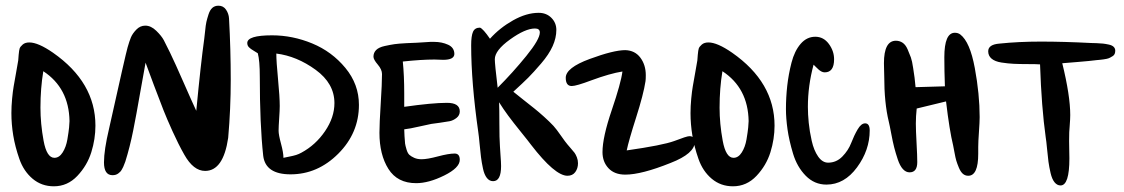

<svg xmlns="http://www.w3.org/2000/svg" viewBox="-20 -679 3945 674"><path d="M83 -530Q114 -530 166 -494Q315 -390 315 -238Q315 -191 300.5 -144.5Q286 -98 251.5 -61.5Q217 -25 169 -25Q126 -25 94.5 -51.5Q63 -78 48 -121Q33 -164 26.5 -203.5Q20 -243 20 -282Q20 -306 22.5 -332.5Q25 -359 28 -376Q31 -393 36.5 -424Q42 -455 44 -467Q44 -470 45.5 -486.5Q47 -503 49 -509Q51 -515 59.5 -522.5Q68 -530 83 -530ZM132 -429Q122 -369 122 -301Q122 -245 133 -185Q144 -125 171 -125Q188 -125 200 -144Q212 -163 216.5 -189.5Q221 -216 222.5 -231.5Q224 -247 224 -254Q222 -370 132 -429Z M784 -614Q790 -506 790 -399Q790 -297 781 -195Q764 -79 700 -79Q659 -79 627 -136Q606 -173 585.5 -218.5Q565 -264 554 -292Q543 -320 520.5 -379.5Q498 -439 491 -459Q484 -423 471.5 -350.5Q459 -278 447.5 -220.5Q436 -163 420 -112Q419 -110 416.5 -103Q414 -96 412.5 -93Q411 -90 408 -84.5Q405 -79 402 -76Q399 -73 395 -70Q391 -67 386 -65.5Q381 -64 375 -64Q345 -64 345 -109Q345 -152 363 -228Q421 -489 428 -513Q434 -534 439.5 -547.5Q445 -561 458.5 -575Q472 -589 490 -589Q510 -589 528.5 -571Q547 -553 555 -538Q563 -523 577 -494Q594 -459 624 -390.5Q654 -322 669 -290Q685 -457 697 -543Q698 -548 700 -569.5Q702 -591 704.5 -602Q707 -613 712 -628.5Q717 -644 725.5 -651.5Q734 -659 747 -659Q764 -659 773.5 -645Q783 -631 784 -614Z M1240 -311Q1240 -212 1167.5 -139.5Q1095 -67 1000 -67Q912 -67 904 -132Q892 -242 892 -410Q892 -466 885 -492Q881 -495 870.5 -501Q860 -507 854 -513Q848 -519 848 -528Q848 -555 935 -555Q1007 -555 1076 -526.5Q1145 -498 1192.5 -440.5Q1240 -383 1240 -311ZM950 -491Q950 -463 956 -401Q962 -339 962 -307Q962 -292 960 -263Q958 -234 958 -220Q958 -206 966.5 -174.5Q975 -143 975 -125Q979 -126 994.5 -129Q1010 -132 1019.5 -135Q1029 -138 1038 -143Q1088 -170 1121 -218.5Q1154 -267 1154 -317Q1154 -386 1088 -434Q1022 -482 950 -491Z M1575 -489Q1574 -469 1536 -469Q1531 -469 1520.5 -469.5Q1510 -470 1505 -470Q1459 -470 1394 -463Q1399 -415 1399 -350V-304Q1497 -318 1549 -318Q1594 -318 1594 -288Q1594 -274 1582.5 -265Q1571 -256 1558.5 -253.5Q1546 -251 1523.5 -248Q1501 -245 1494 -244Q1487 -243 1452.5 -235Q1418 -227 1399 -225Q1399 -220 1400 -201Q1401 -182 1402 -175Q1403 -168 1407 -154.5Q1411 -141 1417 -135.5Q1423 -130 1434 -125Q1445 -120 1460 -120Q1480 -120 1517.5 -130Q1555 -140 1576 -140Q1594 -140 1594 -118Q1594 -90 1539.5 -63Q1485 -36 1441 -36Q1375 -36 1343.5 -86Q1312 -136 1312 -213Q1312 -245 1316.5 -315.5Q1321 -386 1321 -419Q1321 -435 1306 -452.5Q1291 -470 1291 -480Q1291 -494 1300.5 -503.5Q1310 -513 1330.5 -517.5Q1351 -522 1365 -524Q1379 -526 1407.5 -527.5Q1436 -529 1443 -529L1491 -532H1504Q1531 -532 1553 -522Q1575 -512 1575 -489Z M1933 -574Q1933 -546 1920 -517Q1907 -488 1879.5 -456Q1852 -424 1834.5 -406.5Q1817 -389 1782 -357Q1793 -348 1817 -329Q1841 -310 1855.5 -298.5Q1870 -287 1889.5 -269.5Q1909 -252 1923 -237Q1933 -226 1949 -203Q1965 -180 1972 -172Q1975 -168 1984 -158Q1993 -148 1997 -142.5Q2001 -137 2005 -127Q2009 -117 2009 -106Q2009 -88 1999.5 -75Q1990 -62 1972 -62Q1928 -62 1844 -171Q1836 -182 1808.5 -216Q1781 -250 1764 -273Q1747 -296 1732 -320Q1733 -298 1733 -245.5Q1733 -193 1735 -165Q1735 -159 1737 -134Q1739 -109 1739 -96Q1739 -43 1711 -43Q1698 -43 1689 -54.5Q1680 -66 1675.5 -87Q1671 -108 1668.5 -127.5Q1666 -147 1663.5 -174.5Q1661 -202 1659 -215Q1634 -390 1634 -520Q1634 -553 1640.5 -567.5Q1647 -582 1665 -582Q1676 -578 1700 -543Q1734 -581 1781 -607.5Q1828 -634 1871 -634Q1898 -634 1915.5 -616.5Q1933 -599 1933 -574ZM1858 -579Q1824 -579 1770.5 -540.5Q1717 -502 1717 -471Q1717 -454 1727 -371Q1780 -424 1827.5 -482.5Q1875 -541 1875 -565Q1875 -579 1858 -579Z M2175 -503Q2209 -502 2228 -476.5Q2247 -451 2247 -415Q2247 -401 2246 -394Q2239 -348 2213 -266.5Q2187 -185 2180 -151Q2306 -169 2347 -184Q2391 -201 2400 -201Q2419 -201 2419 -181Q2419 -140 2334 -107Q2232 -66 2175 -66Q2137 -66 2116 -88.5Q2095 -111 2095 -145Q2095 -197 2127.5 -292.5Q2160 -388 2165 -428Q2121 -421 2056 -397Q2003 -377 1987 -377Q1966 -377 1966 -406Q1966 -441 2050 -472Q2134 -503 2175 -503Z M2467 -530Q2498 -530 2550 -494Q2699 -390 2699 -238Q2699 -191 2684.5 -144.5Q2670 -98 2635.5 -61.5Q2601 -25 2553 -25Q2510 -25 2478.5 -51.5Q2447 -78 2432 -121Q2417 -164 2410.5 -203.5Q2404 -243 2404 -282Q2404 -306 2406.5 -332.5Q2409 -359 2412 -376Q2415 -393 2420.5 -424Q2426 -455 2428 -467Q2428 -470 2429.5 -486.5Q2431 -503 2433 -509Q2435 -515 2443.5 -522.5Q2452 -530 2467 -530ZM2516 -429Q2506 -369 2506 -301Q2506 -245 2517 -185Q2528 -125 2555 -125Q2572 -125 2584 -144Q2596 -163 2600.5 -189.5Q2605 -216 2606.5 -231.5Q2608 -247 2608 -254Q2606 -370 2516 -429Z M2908 -471Q2908 -425 2875 -425Q2869 -425 2863.5 -428Q2858 -431 2854 -434.5Q2850 -438 2844 -444Q2838 -450 2836 -452Q2816 -378 2816 -304Q2816 -278 2819 -248Q2822 -218 2829.5 -184.5Q2837 -151 2852 -129.5Q2867 -108 2887 -108Q2916 -108 2937 -129.5Q2958 -151 2968 -177Q2978 -203 2990.5 -224.5Q3003 -246 3017 -246Q3033 -246 3033 -221Q3033 -152 2988.5 -91.5Q2944 -31 2881 -31Q2839 -31 2808.5 -62Q2778 -93 2764 -139.5Q2750 -186 2744.5 -225Q2739 -264 2739 -296Q2739 -337 2743.5 -377.5Q2748 -418 2758.5 -459Q2769 -500 2790.5 -525Q2812 -550 2842 -550Q2871 -550 2889.5 -525Q2908 -500 2908 -471Z M3351 -558Q3385 -532 3402 -440Q3419 -348 3419 -268Q3419 -251 3416.5 -216Q3414 -181 3414 -163V-139Q3414 -62 3379 -62Q3368 -62 3360 -69Q3352 -76 3346 -90.5Q3340 -105 3337 -115Q3334 -125 3330.5 -144.5Q3327 -164 3326 -168Q3313 -221 3301 -323L3198 -298Q3195 -271 3195 -245Q3195 -222 3197.5 -177Q3200 -132 3200 -110Q3200 -74 3173 -74Q3160 -74 3149.5 -85.5Q3139 -97 3131.5 -119.5Q3124 -142 3119 -161.5Q3114 -181 3108.5 -210.5Q3103 -240 3100 -252Q3084 -317 3084 -413Q3084 -419 3083.5 -434Q3083 -449 3083 -457Q3083 -536 3125 -536Q3138 -536 3148.5 -529Q3159 -522 3166 -506Q3173 -490 3177.5 -477.5Q3182 -465 3185.5 -440.5Q3189 -416 3190.5 -406.5Q3192 -397 3194 -373Q3296 -376 3297 -376Q3295 -430 3295 -478Q3295 -564 3332 -564Q3343 -564 3351 -558Z M3489 -526Q3556 -533 3634 -533Q3714 -533 3811 -528Q3815 -528 3829 -527.5Q3843 -527 3852 -526Q3861 -525 3872.5 -522.5Q3884 -520 3889.5 -514.5Q3895 -509 3895 -501Q3895 -495 3893 -490Q3891 -485 3886 -482Q3881 -479 3876.5 -476.5Q3872 -474 3865 -472.5Q3858 -471 3853.5 -470.5Q3849 -470 3841 -469Q3833 -468 3830 -468Q3807 -465 3764 -461.5Q3721 -458 3709 -457Q3737 -343 3737 -275Q3737 -262 3735 -236Q3733 -220 3733 -184Q3733 -173 3733.5 -153Q3734 -133 3734 -123Q3734 -28 3703 -28Q3691 -28 3682 -39Q3673 -50 3668 -71.5Q3663 -93 3660.5 -111.5Q3658 -130 3655.5 -157.5Q3653 -185 3651 -196Q3636 -303 3631 -453Q3618 -454 3588.5 -454Q3559 -454 3538.5 -455Q3518 -456 3495.5 -459.5Q3473 -463 3461 -473Q3449 -483 3449 -499Q3449 -523 3489 -526Z"/></svg>

Font: Because We Mentor
Style: Regular
Weight: 400
Designer: Liz Wetzel, Aaron Williamson, Russ McMullin
Foundry: Red Hat
Version: Version 1.000